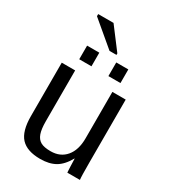

<svg xmlns="http://www.w3.org/2000/svg" viewBox="-211 -980 978 1097"><g transform="rotate(30 278.0 -431.5)"><path d="M153.3 -528.3V-193.4Q153.3 -141.1 163.6 -112.3Q173.8 -83.5 196.3 -70.8Q218.8 -58.1 262.2 -58.1Q325.7 -58.1 362.3 -101.6Q398.9 -145 398.9 -222.2V-528.3H486.8V-112.8Q486.8 -20.5 489.7 0H406.7Q406.2 -2.4 405.8 -13.2Q405.3 -23.9 404.5 -37.8Q403.8 -51.8 402.8 -90.3H401.4Q371.1 -35.6 331.3 -12.9Q291.5 9.8 232.4 9.8Q145.5 9.8 105.2 -33.4Q64.9 -76.7 64.9 -176.3V-528.3ZM334 -595.2V-685.1H413.6V-595.2ZM141.6 -595.2V-685.1H222.2V-595.2ZM267.6 -723.1 106.4 -858.9V-873H207.5L313.5 -732.9V-723.1Z"/></g></svg>

Font: Arial
Style: Regular
Weight: 400
Designer: Steve Matteson
Foundry: Ascender Corporation
Version: Version 2.00.3